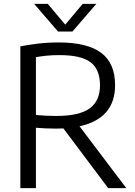

<svg xmlns="http://www.w3.org/2000/svg" viewBox="-20 -966 694 986"><path d="M84.5 0V-728Q127 -736 175.5 -742Q224 -748 282 -748Q428 -748 499.5 -694.8Q571 -641.5 571 -528.5Q571 -357.5 388.5 -317.5L628.5 0H535.5L305.5 -306.5Q287 -305.5 267 -305.5Q236 -305.5 212.8 -306.8Q189.5 -308 164.5 -310V0ZM267.5 -370.5Q386.5 -370.5 440 -409Q493.5 -447.5 493.5 -527.5Q493.5 -610.5 444.5 -646.8Q395.5 -683 286.5 -683Q249 -683 221 -680.2Q193 -677.5 164.5 -672.5V-375.5Q193.5 -373 215.2 -371.8Q237 -370.5 267.5 -370.5ZM278 -804 155.5 -946H225.5L315 -839.5L404.5 -946H474.5L352 -804Z"/></svg>

Font: Encode Sans
Style: Regular
Weight: 400
Designer: Multiple Designers
Foundry: Impallari Type
Version: Version 3.002; ttfautohint (v1.8.3) -l 8 -r 50 -G 200 -x 14 